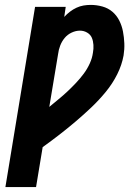

<svg xmlns="http://www.w3.org/2000/svg" viewBox="-20 -763 540 783"><path d="M2 0 123 -735H248L242 -694Q253 -706 265.5 -715.5Q278 -725 292 -731.5Q306 -738 320.5 -740.5Q335 -743 350 -743Q374 -743 397.5 -736.5Q421 -730 438.5 -715Q456 -700 466.5 -679Q477 -658 481.5 -634.5Q486 -611 487 -586.5Q488 -562 484 -537Q477 -498 458 -460Q439 -422 411.5 -388.5Q384 -355 353 -325.5Q322 -296 289 -268Q256 -240 222.5 -214Q189 -188 154 -163L127 0ZM181 -327Q200 -343 219 -358.5Q238 -374 255.5 -390.5Q273 -407 290 -425Q307 -443 321.5 -462.5Q336 -482 346 -504Q356 -526 359 -548Q362 -564 361 -580Q360 -596 354.5 -609Q349 -622 335.5 -630Q322 -638 306 -638Q289 -638 272 -630Q255 -622 243.5 -608Q232 -594 225.5 -577Q219 -560 217 -543Z"/></svg>

Font: Iosevka Term Curly Extrabold
Style: Italic
Weight: 800
Italic angle: -9°
Designer: Belleve Invis
Foundry: Belleve Invis
Version: Version 32.3.0